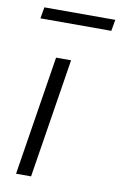

<svg xmlns="http://www.w3.org/2000/svg" viewBox="-79 -721 485 768"><g transform="rotate(10 163.0 -337.5)"><path d="M42 0 119 -485H180L103 0ZM30 -629 38 -675H326L318 -629Z"/></g></svg>

Font: Nunito Sans Light
Style: Italic
Weight: 300
Italic angle: -9°
Designer: Vernon Adams
Foundry: Vernon Adams
Version: Version 3.006; ttfautohint (v1.8.3)